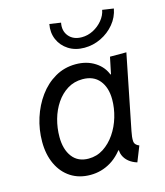

<svg xmlns="http://www.w3.org/2000/svg" viewBox="-112 -831 795 924"><g transform="rotate(-15 285.5 -368.5)"><path d="M225.1 7.8Q168.9 7.8 127.4 -19Q85.9 -45.9 63.2 -94.2Q40.5 -142.6 40.5 -206.1Q40.5 -266.6 58.6 -323.5Q76.7 -380.4 109.9 -426Q143.1 -471.7 189.5 -498.5Q235.8 -525.4 292.5 -525.4Q347.7 -525.4 388.4 -499Q429.2 -472.7 443.8 -428.7L417.5 -434.6H479L440.4 -414.1L461.9 -517.6H543.5L469.2 -145.5Q462.9 -115.7 464.1 -96.4Q465.3 -77.1 487.8 -68.4L457.5 7.8Q433.6 0.5 416.7 -13.4Q399.9 -27.3 392.1 -46.1Q384.3 -64.9 388.2 -85.9L422.4 -71.3H350.1L408.7 -108.4Q374.5 -49.3 327.4 -20.8Q280.3 7.8 225.1 7.8ZM236.3 -70.3Q277.3 -70.3 310.8 -92Q344.2 -113.8 368.7 -149.7Q393.1 -185.5 406 -229.2Q418.9 -272.9 418.9 -316.4Q418.9 -376 389.6 -411.6Q360.4 -447.3 305.7 -447.3Q263.7 -447.3 230.5 -426.8Q197.3 -406.2 174.1 -371.8Q150.9 -337.4 138.9 -294.7Q127 -252 127 -207Q127 -145 155.3 -107.7Q183.6 -70.3 236.3 -70.3ZM355 -590.8Q309.6 -590.8 276.4 -612.1Q243.2 -633.3 228 -668.5Q212.9 -703.6 220.7 -745.1L276.9 -736.8Q269 -696.8 291.5 -669.9Q314 -643.1 356 -643.1Q385.7 -643.1 413.1 -657.2Q440.4 -671.4 459.7 -694.8Q479 -718.3 483.9 -745.1L540 -736.8Q532.2 -694.8 504.9 -661.9Q477.5 -628.9 438.2 -609.9Q398.9 -590.8 355 -590.8Z"/></g></svg>

Font: Reddit Sans
Style: Italic
Weight: 400
Italic angle: -11.25°
Designer: Stephen Hutchings
Version: Version 1.013